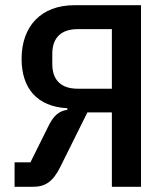

<svg xmlns="http://www.w3.org/2000/svg" viewBox="-20 -718 640 738"><path d="M36 0H106C153 0 183 -18 212 -77L316 -286H410V0H522V-698H266C138 -698 63 -617 63 -492C63 -379 122 -308 239 -302V-296C207 -291 187 -275 167 -235L97 -94H36ZM410 -377H279C217 -377 181 -408 181 -472V-511C181 -575 217 -606 279 -606H410Z"/></svg>

Font: IBM Plex Mono Medm
Style: Regular
Weight: 500
Monospace: yes
Designer: Mike Abbink, Paul van der Laan, Pieter van Rosmalen
Foundry: Bold Monday
Version: Version 2.004